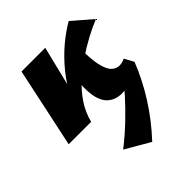

<svg xmlns="http://www.w3.org/2000/svg" viewBox="-204 -558 967 967"><g transform="rotate(-45 279.5 -75.0)"><path d="M134 0Q148 -83 181 -151.5Q214 -220 259 -275Q304 -330 353 -371Q402 -412 449 -439L553 -349Q513 -333 467 -308.5Q421 -284 374 -252.5Q327 -221 285 -182.5Q243 -144 213 -98.5Q183 -53 170 0ZM316 289 185 213Q240 170 289.5 123Q339 76 383 27Q427 -22 462 -73L538 -59Q502 33 446 121.5Q390 210 316 289ZM10 0 101 -427H270L165 0ZM381 9Q337 9 308 -15.5Q279 -40 270 -91.5Q261 -143 272 -223L392 -311Q391 -226 401.5 -180Q412 -134 430.5 -116.5Q449 -99 472 -99Q478 -99 484.5 -100Q491 -101 498 -103.5Q505 -106 511 -109L538 -59Q504 -28 465.5 -9.5Q427 9 381 9Z"/></g></svg>

Font: Ysabeau Black
Style: Italic
Weight: 900
Italic angle: -12°
Version: Version 2.000;gftools[0.9.27.dev2+g8671c4b]